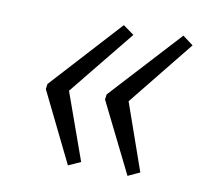

<svg xmlns="http://www.w3.org/2000/svg" viewBox="-52 -499 511 482"><g transform="rotate(10 203.0 -257.5)"><path d="M254.9 -422.9 120.1 -256.8 181.2 -85.9 149.9 -71.8 62 -251 64 -264.2 227.1 -442.9ZM405.8 -422.9 272 -256.8 332 -85.9 301.8 -71.8 212.9 -251 214.8 -264.2 378.9 -442.9Z"/></g></svg>

Font: Open Sans Hebrew Condensed Light
Style: Italic
Weight: 300
Width: 3
Italic angle: -12°
Foundry: Ascender Corporation, Yanek Iontef
Version: Version 2.001;PS 002.001;hotconv 1.0.70;makeotf.lib2.5.58329